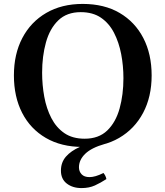

<svg xmlns="http://www.w3.org/2000/svg" viewBox="-20 -735 844 980"><path d="M195 -364Q195 -301 206 -241Q217 -181 242 -132.5Q267 -84 308.5 -55.5Q350 -27 412 -27L402 15Q293 15 214 -31Q135 -77 93 -159Q51 -241 51 -350Q51 -459 94 -541Q137 -623 216 -669Q295 -715 402 -715L392 -673Q321 -673 277.5 -631Q234 -589 214.5 -518.5Q195 -448 195 -364ZM610 -336Q610 -399 598.5 -459Q587 -519 562 -567.5Q537 -616 495.5 -644.5Q454 -673 392 -673L402 -715Q512 -715 590.5 -669Q669 -623 711.5 -541Q754 -459 754 -350Q754 -241 710.5 -159Q667 -77 588 -31Q509 15 402 15L412 -27Q484 -27 527.5 -69Q571 -111 590.5 -181.5Q610 -252 610 -336ZM396 225Q351 225 321 202Q291 179 291 136Q291 94 316.5 64.5Q342 35 388.5 14.5Q435 -6 495 -21L514 0Q447 19 415 50Q383 81 383 119Q383 140 396.5 154.5Q410 169 437 169Q451 169 468.5 164Q486 159 508 148Q520 162 523 179Q494 198 464.5 211.5Q435 225 396 225Z"/></svg>

Font: Poltawski Nowy Medium
Style: Regular
Weight: 500
Version: Version 1.001;gftools[0.9.25]